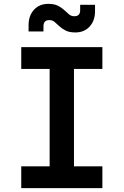

<svg xmlns="http://www.w3.org/2000/svg" viewBox="-20 -974 640 994"><path d="M90 0V-113H237V-617H90V-730H510V-617H363V-113H510V0ZM370 -806Q339 -806 319.5 -816Q300 -826 287 -838.5Q274 -851 262.5 -860.5Q251 -870 235 -870Q205 -870 205 -837V-811H128V-844Q128 -893 156 -923.5Q184 -954 230 -954Q261 -954 280.5 -944Q300 -934 313 -921.5Q326 -909 337.5 -899.5Q349 -890 365 -890Q395 -890 395 -921V-949H472V-916Q472 -867 444 -836.5Q416 -806 370 -806Z"/></svg>

Font: Tiny
Style: Bold
Weight: 700
Monospace: yes
Designer: Philipp Nurullin, Konstantin Bulenkov
Foundry: JetBrains
Version: Version 2.251; ttfautohint (v1.8.4.7-5d5b)